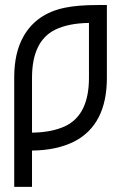

<svg xmlns="http://www.w3.org/2000/svg" viewBox="-20 -602 482 764"><path d="M107.4 141.6H36.6V-294.9Q36.6 -391.6 73.2 -456.5Q124.5 -547.9 238.3 -571.3Q289.1 -582 369.6 -582H405.3V-292.5Q405.3 -105.5 274.9 -38.6Q205.1 -3.9 107.4 -2.9ZM107.4 -74.2Q189 -75.2 242.7 -101.6Q334 -147.5 334 -292.5V-510.7Q252.4 -509.8 198.7 -483.4Q107.4 -437.5 107.4 -292.5Z"/></svg>

Font: Greenwashing Machine
Style: Regular
Weight: 400
Designer: Tup Wanders
Foundry: Free font, DO NOT SELL
Version: Version 1.00;August 10, 2023;FontCreator 11.5.0.2430 64-bit